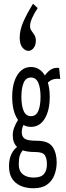

<svg xmlns="http://www.w3.org/2000/svg" viewBox="-20 -831 353 1023"><path d="M145 -155Q123 -155 105 -165Q96 -146 96 -127Q96 -103 111.5 -92Q127 -81 177 -81Q238 -81 260 -48.5Q282 -16 282 34Q282 69 270 101Q258 133 231 152.5Q204 172 159 172Q99 172 63.5 142.5Q28 113 28 54Q28 17 40.5 -9Q53 -35 71 -48Q48 -70 48 -110Q48 -132 56 -152.5Q64 -173 76 -192Q45 -236 45 -315Q45 -387 72 -430.5Q99 -474 145 -474Q192 -474 219 -429Q235 -451 253 -461.5Q271 -472 295 -469L301 -410Q283 -413 266.5 -409Q250 -405 235 -391Q245 -357 245 -315Q245 -243 218.5 -199Q192 -155 145 -155ZM145 -212Q172 -212 184 -240Q196 -268 196 -315Q196 -362 184 -390Q172 -418 145 -418Q118 -418 106 -390Q94 -362 94 -315Q94 -268 106 -240Q118 -212 145 -212ZM80 46Q80 80 101.5 97.5Q123 115 159 115Q199 115 214.5 96Q230 77 230 45Q230 12 218.5 -4.5Q207 -21 168 -21Q127 -21 101 -30Q89 -15 84.5 1.5Q80 18 80 46ZM156 -811 181 -788Q163 -762 151.5 -736Q140 -710 140 -691Q140 -678 147.5 -667.5Q155 -657 163 -645Q171 -633 171 -615Q171 -590 159 -575Q147 -560 131 -560Q115 -560 100 -577Q85 -594 85 -631Q85 -670 103.5 -713Q122 -756 156 -811Z"/></svg>

Font: Inconsolata ExtraCondensed Thin
Style: Regular
Weight: 100
Width: 2
Monospace: yes
Designer: Raph Levien, Cyreal, Brenton Simpson
Foundry: Raph Levien, Cyreal, Google
Version: Version 3.100; ttfautohint (v1.8.4.7-5d5b)